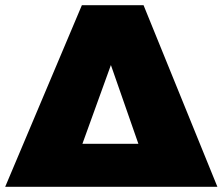

<svg xmlns="http://www.w3.org/2000/svg" viewBox="-30 -721 859 741"><path d="M286 -701H524L809 0H562L398 -470L228 0H-10ZM190 -166H592V0H190Z"/></svg>

Font: Alexandria Black
Style: Regular
Weight: 900
Designer: Mohamed Gaber
Foundry: Kief Type Foundry
Version: Version 5.100